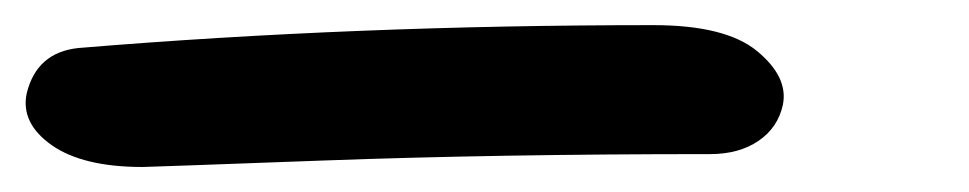

<svg xmlns="http://www.w3.org/2000/svg" viewBox="-48 88 767 152"><path d="M64.9 220.2Q17.6 220.2 -7.1 202.9Q-31.7 185.5 -26.9 162.1Q-19 129.4 14.2 126Q232.4 107.9 469.2 107.9Q526.4 107.9 551.3 128.4Q576.2 148.9 571.8 170.9Q567.9 189 552.5 199.5Q537.1 210 514.2 210Q345.7 210 207.3 215.1Q68.8 220.2 64.9 220.2Z"/></svg>

Font: Shantell Sans Irregular Bouncy
Style: Italic
Weight: 500
Italic angle: -11.31°
Designer: Stephen Nixon, Anya Danilova, Shantell Martin
Foundry: Arrow Type
Version: Version 1.006;[9816181b4]